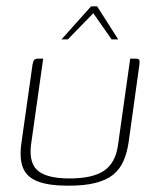

<svg xmlns="http://www.w3.org/2000/svg" viewBox="-20 -585 495 609"><path d="M117 -399 78 -123Q72 -65 102 -42Q132 -19 200 -19Q274 -19 310 -43.5Q346 -68 354 -123L393 -399Q394 -399 396 -399Q398 -399 400.5 -399Q403 -399 405 -399Q407 -399 409 -399Q416 -399 419 -397.5Q422 -396 422.5 -392Q423 -388 422 -379L388 -134Q383 -100 371.5 -74Q360 -48 339 -31Q318 -14 283.5 -5Q249 4 197 4Q135 4 100 -9.5Q65 -23 53 -52.5Q41 -82 48 -132L83 -379Q85 -391 88.5 -395Q92 -399 101 -399Q105 -399 109 -399Q113 -399 117 -399ZM175 -460 269 -565H288L355 -460H334L276 -543L195 -460Z"/></svg>

Font: Genos ExtraLight
Style: Italic
Weight: 250
Italic angle: -8°
Designer: Robert E. Leuschke
Foundry: Robert E. Leuschke
Version: Version 1.010